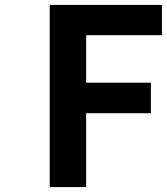

<svg xmlns="http://www.w3.org/2000/svg" viewBox="-20 -760 678 780"><path d="M182 0V-740H638V-617H330V-424H593V-300H330V0Z"/></svg>

Font: NotoSansHansBold
Style: Bold
Weight: 700
Designer: Ryoko NISHIZUKA  (kana & ideographs); Paul D. Hunt (Latin, Greek & Cyrillic); Wenlong ZHANG  (bopomofo); Sandoll Communi
Foundry: Adobe Systems Incorporated
Version: Version 1.00;December 8, 2021;FontCreator 13.0.0.2675 64-bit